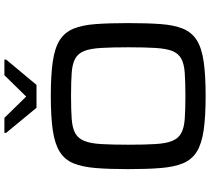

<svg xmlns="http://www.w3.org/2000/svg" viewBox="-61 -886 955 873"><g transform="rotate(-90 416.5 -449.5)"><path d="M417 8Q322 8 260.5 -1Q199 -10 163 -32.5Q127 -55 110.5 -95Q94 -135 89 -196Q84 -257 84 -344Q84 -431 89 -492Q94 -553 110.5 -593Q127 -633 163 -655.5Q199 -678 260.5 -687Q322 -696 417 -696Q512 -696 573.5 -687Q635 -678 670.5 -655.5Q706 -633 722.5 -593Q739 -553 743.5 -492Q748 -431 748 -344Q748 -257 743.5 -196Q739 -135 722.5 -95Q706 -55 670.5 -32.5Q635 -10 573.5 -1Q512 8 417 8ZM417 -84Q481 -84 522 -87Q563 -90 586.5 -103Q610 -116 621 -143.5Q632 -171 635 -220Q638 -269 638 -344Q638 -419 635 -468Q632 -517 621 -544.5Q610 -572 586.5 -585Q563 -598 522 -601Q481 -604 417 -604Q354 -604 312.5 -601Q271 -598 247.5 -585Q224 -572 212.5 -544.5Q201 -517 198 -468Q195 -419 195 -344Q195 -269 198 -220Q201 -171 212.5 -143.5Q224 -116 247.5 -103Q271 -90 312.5 -87Q354 -84 417 -84ZM363 -761 249 -899V-907H317L414 -808L511 -907H582V-899L467 -761Z"/></g></svg>

Font: Saira Expanded Medium
Style: Regular
Weight: 500
Width: 7
Designer: Hector Gatti with collaboration of the Omnibus-Type team
Foundry: Omnibus-Type
Version: Version 1.100; ttfautohint (v1.8.3)